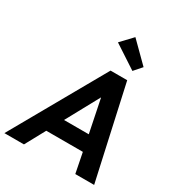

<svg xmlns="http://www.w3.org/2000/svg" viewBox="-250 -1048 1092 1182"><g transform="rotate(30 295.5 -457.5)"><path d="M599 0H465L437 -141.5H177L100 0H-39L334.5 -660H453ZM414.5 -253.5 367 -486.5H365.5L238.5 -253.5ZM452 -725.5 287 -833.5 364 -915 500 -780Z"/></g></svg>

Font: Lucymar Sans SemiBold
Style: Italic
Weight: 600
Italic angle: -10°
Foundry: The League of Moveable Type (original font) / Main changes by Cristiano Sobral with portions from Mirco Monsees
Version: Version 2.00;August 30, 2020;FontCreator 13.0.0.2681 64-bit